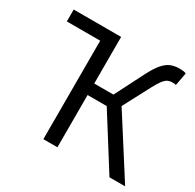

<svg xmlns="http://www.w3.org/2000/svg" viewBox="-146 -827 1007 989"><g transform="rotate(30 357.5 -333.0)"><path d="M309.9 -656.3 226.3 -585.6H27.8V-656.3ZM226.3 0V-656.3H309.9V-379.2H424.2L509 -546Q534.3 -596.3 556.7 -622.1Q579.1 -648 602.4 -656.9Q625.7 -665.8 653.9 -665.8Q665 -665.8 675.1 -664.4Q685.1 -663.1 692.1 -659.6L678 -582.7Q672.7 -584.7 667.1 -585.1Q661.5 -585.4 654.3 -585.4Q641 -585.4 629.3 -580Q617.6 -574.5 604.2 -557.5Q590.8 -540.5 572.3 -505.1L490 -349.1L712.7 0H619.5L423.7 -310.8H309.9V0Z"/></g></svg>

Font: Source Sans 3 VF
Style: Regular
Weight: 200
Designer: Paul D. Hunt
Foundry: Adobe
Version: Version 3.046;hotconv 1.0.118;makeotfexe 2.5.65603